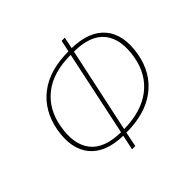

<svg xmlns="http://www.w3.org/2000/svg" viewBox="-172 -899 1084 1084"><g transform="rotate(-45 369.5 -357.0)"><path d="M301 0 320 -89Q182 -92 120 -167.5Q58 -243 81 -376Q104 -503 195 -574Q286 -645 438 -645L453 -714H478L464 -645Q602 -642 664.5 -567Q727 -492 704 -358Q682 -231 589.5 -160Q497 -89 345 -89L327 0ZM325 -112 433 -622Q293 -622 210.5 -557Q128 -492 108 -376Q86 -252 139.5 -183Q193 -114 325 -112ZM350 -112Q489 -114 573 -178.5Q657 -243 677 -358Q699 -483 645 -552Q591 -621 459 -622Z"/></g></svg>

Font: Noto Sans Thin
Style: Italic
Weight: 100
Italic angle: -12°
Designer: Monotype Design Team
Foundry: Monotype Imaging Inc.
Version: Version 2.013; ttfautohint (v1.8.4.7-5d5b)